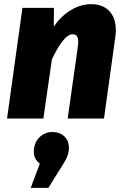

<svg xmlns="http://www.w3.org/2000/svg" viewBox="-20 -571 604 925"><path d="M538 -425Q538 -409 535 -389L481 0H306L355 -346Q357 -364 357 -368Q357 -406 331 -406Q308 -406 283 -375Q258 -344 230 -285L189 0H14L88 -533H240L239 -442Q272 -492 320 -521.5Q368 -551 419 -551Q475 -551 506.5 -518Q538 -485 538 -425ZM312 140Q312 164 303 185Q294 206 273 238L213 334H128L172 217Q143 196 143 160Q143 118 169 91.5Q195 65 233 65Q268 65 290 86Q312 107 312 140Z"/></svg>

Font: Trujillo ExtraBold
Style: Italic
Weight: 800
Italic angle: -8°
Designer: Fira Sans original fonts by bBox Type GmbH, Carrois Corporate GbR, & Edenspiekermann AG / Changes by Cristiano Sobral
Foundry: Fira Sans original fonts by bBox Type GmbH, Carrois Corporate GbR, & Edenspiekermann AG / Changes by Cristiano Sobral
Version: Version 4.301;July 28, 2020;FontCreator 13.0.0.2655 64-bit